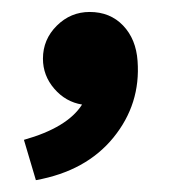

<svg xmlns="http://www.w3.org/2000/svg" viewBox="-20 -165 302 321"><path d="M20 68.8Q92.8 48.3 117.2 9.8Q89.8 5.4 70.8 -16.6Q51.8 -38.6 51.8 -66.9Q51.8 -99.1 75 -122.1Q98.1 -145 129.9 -145Q164.1 -145 185.8 -122.3Q207.5 -99.6 210 -63Q215.3 8.8 169.7 64.9Q124 121.1 40 136.2Z"/></svg>

Font: Human Sans Medium
Style: Regular
Weight: 500
Designer: Tim Radville
Foundry: Continuum
Version: Version 1.000;FEAKit 1.0